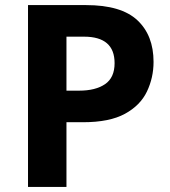

<svg xmlns="http://www.w3.org/2000/svg" viewBox="-20 -734 668 754"><path d="M318 -714Q456 -714 519.5 -654.5Q583 -595 583 -491Q583 -429 557 -374.5Q531 -320 470.5 -287Q410 -254 306 -254H241V0H90V-714ZM310 -590H241V-378H291Q355 -378 392.5 -403.5Q430 -429 430 -486Q430 -590 310 -590Z"/></svg>

Font: Noto Sans Vithkuqi
Style: Bold
Weight: 700
Version: Version 1.001; ttfautohint (v1.8.4.7-5d5b)